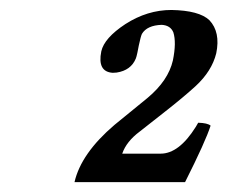

<svg xmlns="http://www.w3.org/2000/svg" viewBox="-20 -729 456 385"><path d="M183.1 -626Q189 -652.8 231.4 -680.7Q275.4 -709 323.7 -709Q379.4 -708 399.9 -688.5Q422.4 -664.6 413.6 -622.1Q404.8 -586.4 372.1 -556.2Q348.1 -534.2 308.1 -502.9L260.3 -465.3Q233.4 -445.3 225.1 -420.9H302.2Q338.9 -420.9 372.6 -474.6Q375.5 -479.5 377.4 -482.9Q396 -482.4 402.3 -477.1Q392.6 -446.3 351.1 -363.8H129.4Q142.6 -421.4 209.5 -478.5L275.9 -532.7Q317.4 -567.4 326.7 -607.9Q334 -644 327.6 -664.1Q321.8 -678.2 304.2 -679.2Q274.9 -678.2 264.6 -661.1Q262.2 -656.2 258.3 -637.7Q257.8 -635.3 256.8 -629.9Q255.9 -625 255.4 -623Q253.9 -615.7 252.4 -611.8Q242.7 -587.9 213.9 -583.5Q209.5 -583 206.1 -583Q174.8 -585 183.1 -626Z"/></svg>

Font: Linux Libertine Capitals O
Style: Bold Italic Samll Caps
Weight: 400
Italic angle: -12°
Designer: Philipp H. Poll
Foundry: Philipp H. Poll
Version: Version 5.0.4